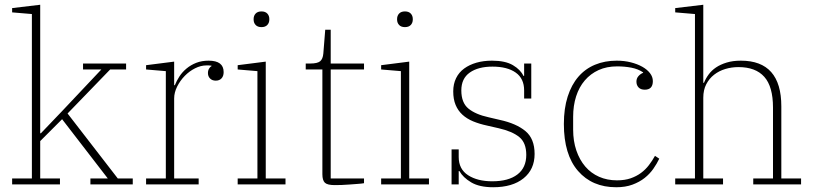

<svg xmlns="http://www.w3.org/2000/svg" viewBox="-20 -775 3418 807"><path d="M31 -25H114V-716L31 -723V-741L149 -755V-215H152L240 -307L406 -483H329V-508H510V-483H443L264 -298L475 -25H538V0H360V-25H433L241 -274L149 -182V-25H232V0H31Z M594 -25H677V-476L594 -483V-501L712 -516V-417H715Q722 -435 734 -453.5Q746 -472 764 -487Q782 -502 805 -511Q828 -520 857 -520Q920 -520 920 -472Q920 -455 911 -445.5Q902 -436 887 -436Q872 -436 863 -445Q854 -454 854 -468Q854 -479 859 -487Q864 -495 869 -497V-499Q861 -500 857.5 -500Q854 -500 847 -500Q824 -500 800 -488Q776 -476 756.5 -456Q737 -436 724.5 -411Q712 -386 712 -361V-25H815V0H594Z M1079 -661Q1063 -661 1054.5 -670Q1046 -679 1046 -693V-695Q1046 -709 1054.5 -718Q1063 -727 1079 -727Q1095 -727 1103.5 -718Q1112 -709 1112 -695V-693Q1112 -679 1103.5 -670Q1095 -661 1079 -661ZM979 -25H1062V-476L979 -483V-501L1097 -516V-25H1180V0H979Z M1387 3Q1356 3 1345.5 -7Q1335 -17 1335 -43V-483H1265V-508H1284Q1314 -508 1325.5 -517.5Q1337 -527 1339 -550L1347 -650H1370V-508H1510V-483H1370V-25H1510V-5Q1499 -3 1483 -2Q1467 -1 1450 0.5Q1433 2 1416 2.5Q1399 3 1387 3Z M1682 -661Q1666 -661 1657.5 -670Q1649 -679 1649 -693V-695Q1649 -709 1657.5 -718Q1666 -727 1682 -727Q1698 -727 1706.5 -718Q1715 -709 1715 -695V-693Q1715 -679 1706.5 -670Q1698 -661 1682 -661ZM1582 -25H1665V-476L1582 -483V-501L1700 -516V-25H1783V0H1582Z M2053 12Q1995 12 1960.5 -8.5Q1926 -29 1911 -56H1908V0H1878V-147H1908V-115Q1908 -64 1947.5 -38.5Q1987 -13 2049 -13Q2117 -13 2154.5 -41.5Q2192 -70 2192 -124Q2192 -175 2162.5 -199Q2133 -223 2076 -236L2028 -247Q1995 -254 1968.5 -265Q1942 -276 1923.5 -293Q1905 -310 1895 -334Q1885 -358 1885 -391Q1885 -422 1897 -446.5Q1909 -471 1931 -487Q1953 -503 1982.5 -511.5Q2012 -520 2048 -520Q2104 -520 2136 -501Q2168 -482 2180 -456H2183V-508H2213V-361H2183V-395Q2183 -445 2147.5 -470Q2112 -495 2050 -495Q1990 -495 1954.5 -470Q1919 -445 1919 -395Q1919 -343 1949 -318.5Q1979 -294 2034 -282L2081 -271Q2150 -256 2188.5 -224Q2227 -192 2227 -128Q2227 -63 2180.5 -25.5Q2134 12 2053 12Z M2570 12Q2469 12 2409.5 -56.5Q2350 -125 2350 -254Q2350 -319 2366 -369Q2382 -419 2411 -452.5Q2440 -486 2481 -503Q2522 -520 2572 -520Q2604 -520 2631.5 -513Q2659 -506 2679.5 -494.5Q2700 -483 2712 -467.5Q2724 -452 2724 -434Q2724 -398 2690 -398Q2673 -398 2664 -407.5Q2655 -417 2655 -432Q2655 -445 2663 -454.5Q2671 -464 2683 -469V-471Q2662 -485 2634 -490.5Q2606 -496 2574 -496Q2530 -496 2496 -480.5Q2462 -465 2438 -437Q2414 -409 2401.5 -370Q2389 -331 2389 -284V-230Q2389 -182 2402.5 -142.5Q2416 -103 2440 -75Q2464 -47 2498 -32Q2532 -17 2573 -17Q2606 -17 2630.5 -25.5Q2655 -34 2674 -48Q2693 -62 2707.5 -81Q2722 -100 2733 -120L2751 -108Q2741 -87 2726 -65.5Q2711 -44 2689.5 -27Q2668 -10 2638.5 1Q2609 12 2570 12Z M2818 -25H2901V-716L2818 -723V-741L2936 -755V-427H2939Q2946 -445 2958.5 -462Q2971 -479 2989.5 -491.5Q3008 -504 3034 -512Q3060 -520 3094 -520Q3264 -520 3264 -328V-25H3347V0H3146V-25H3229V-323Q3229 -411 3192.5 -452Q3156 -493 3084 -493Q3055 -493 3028.5 -485Q3002 -477 2981.5 -461Q2961 -445 2948.5 -421Q2936 -397 2936 -364V-25H3019V0H2818Z"/></svg>

Font: IBM Plex Serif ExtraLight
Style: Regular
Weight: 200
Designer: Mike Abbink, Paul van der Laan, Pieter van Rosmalen
Foundry: Bold Monday
Version: Version 2.5